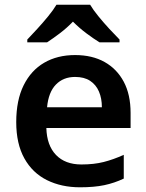

<svg xmlns="http://www.w3.org/2000/svg" viewBox="-20 -786 621 816"><path d="M299 -552Q372 -552 424.5 -522.5Q477 -493 506 -438.5Q535 -384 535 -306V-242H177Q179 -168 218 -127.5Q257 -87 326 -87Q379 -87 420.5 -97.5Q462 -108 506 -128V-27Q466 -8 423 1Q380 10 320 10Q241 10 179.5 -20.5Q118 -51 83.5 -113Q49 -175 49 -267Q49 -360 80.5 -423.5Q112 -487 168 -519.5Q224 -552 299 -552ZM299 -459Q249 -459 217.5 -426.5Q186 -394 180 -330H413Q413 -368 400.5 -397Q388 -426 363 -442.5Q338 -459 299 -459ZM363 -766Q376 -744 398.5 -716.5Q421 -689 445 -663Q469 -637 488 -618V-606H403Q377 -622 347 -644.5Q317 -667 290 -694Q264 -667 235 -645Q206 -623 180 -606H96V-618Q115 -638 138.5 -663.5Q162 -689 184.5 -716.5Q207 -744 220 -766Z"/></svg>

Font: Noto Sans Hebrew SemiBold
Style: Regular
Weight: 600
Designer: Monotype Design Team
Foundry: Monotype Imaging Inc.
Version: Version 2.003